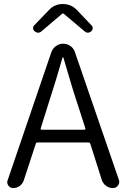

<svg xmlns="http://www.w3.org/2000/svg" viewBox="-20 -954 641 974"><path d="M295.9 -884.8 191.4 -795.9Q182.6 -788.1 173.8 -788.1Q165 -788.1 156.2 -794.9Q148.4 -800.8 147.9 -810.1Q147.5 -819.3 153.3 -825.2L228.5 -903.3Q256.8 -933.6 298.8 -933.6Q340.8 -933.6 370.1 -903.3L444.3 -825.2Q451.2 -818.4 450.2 -809.6Q449.2 -800.8 442.4 -794.9Q433.6 -788.1 425.8 -788.1Q417 -788.1 408.2 -795.9L302.7 -884.8Q300.8 -885.7 298.8 -885.7Q296.9 -885.7 295.9 -884.8ZM186.5 -302.7Q185.5 -300.8 187 -298.3Q188.5 -295.9 191.4 -295.9H407.2Q410.2 -295.9 412.1 -298.3Q414.1 -300.8 413.1 -302.7L377 -415Q348.6 -499 301.8 -661.1Q300.8 -663.1 298.8 -663.1Q296.9 -663.1 296.9 -661.1Q264.6 -546.9 221.7 -415ZM552.7 0Q533.2 0 517.6 -11.7Q502 -23.4 496.1 -42L438.5 -223.6Q435.5 -231.4 428.7 -231.4H169.9Q163.1 -231.4 161.1 -223.6L100.6 -39.1Q94.7 -21.5 80.1 -10.7Q65.4 0 46.9 0Q31.2 0 22.5 -12.7Q16.6 -20.5 16.6 -29.3Q16.6 -34.2 18.6 -39.1L240.2 -688.5Q247.1 -708 263.7 -720.2Q280.3 -732.4 300.8 -732.4Q321.3 -732.4 337.9 -720.2Q354.5 -708 360.4 -688.5L583 -42Q585 -36.1 585 -31.2Q585 -21.5 578.1 -12.7Q569.3 0 552.7 0Z"/></svg>

Font: Gen Jyuu Gothic Normal
Style: Regular
Weight: 300
Designer: [Source Han Sans]
Ryoko NISHIZUKA  (kana & ideographs); Paul D. Hunt (Latin, Greek & Cyrillic); Wenlong ZHANG  (bopomofo
Version: Version 1.002.20150607